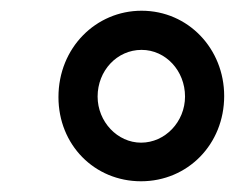

<svg xmlns="http://www.w3.org/2000/svg" viewBox="-20 -744 438 358"><path d="M243 -406C330 -406 398 -475 398 -565C398 -653 331 -724 244 -724C159 -724 89 -655 89 -563C89 -474 156 -406 243 -406ZM243 -478C199 -478 162 -517 162 -564C162 -612 198 -651 244 -651C289 -651 325 -612 325 -564C325 -517 288 -478 243 -478Z"/></svg>

Font: Noto Sans Display SemiCondensed Medium
Style: Italic
Weight: 500
Width: 4
Italic angle: -12°
Designer: Monotype Design Team
Foundry: Monotype Imaging Inc.
Version: Version 1.900